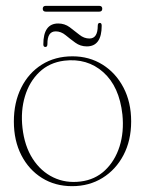

<svg xmlns="http://www.w3.org/2000/svg" viewBox="-20 -628 497 658"><path d="M228.5 -435Q286 -435 331.5 -406.5Q377 -378 403.2 -327.8Q429.5 -277.5 429.5 -212Q429.5 -146.5 403.2 -96.5Q377 -46.5 331.2 -18.2Q285.5 10 227 10Q169 10 124 -18Q79 -46 53.2 -96Q27.5 -146 27.5 -211.5Q27.5 -277 52.8 -327.5Q78 -378 123.2 -406.5Q168.5 -435 228.5 -435ZM256.5 -6Q305.5 -12 339.8 -44.2Q374 -76.5 389.8 -126.2Q405.5 -176 399.5 -235.5Q389 -331.5 334 -380.5Q279 -429.5 200 -420Q149 -413.5 114.8 -380.8Q80.5 -348 65.5 -298Q50.5 -248 57 -190Q64 -127.5 92 -84Q120 -40.5 162.8 -20Q205.5 0.5 256.5 -6ZM277.5 -469Q255.5 -469 238 -481.8Q220.5 -494.5 204.8 -507.5Q189 -520.5 171 -520.5Q142 -520.5 142.5 -477Q142.5 -467 135.5 -467Q128.5 -467 128.5 -476Q128.5 -547.5 179.5 -547.5Q201.5 -547.5 218.8 -534.8Q236 -522 252 -509Q268 -496 286.5 -496Q315 -496 315 -539.5Q315 -549.5 322 -549.5Q328.5 -549.5 328.5 -540Q328.5 -469 277.5 -469ZM126.5 -598Q126.5 -608 137.5 -608H319.5Q330.5 -608 330.5 -598Q330.5 -588 319.5 -588H137.5Q126.5 -588 126.5 -598Z"/></svg>

Font: Fraunces 144pt S050 Thin
Style: Regular
Weight: 100
Version: Version 1.000; ttfautohint (v1.8.3)